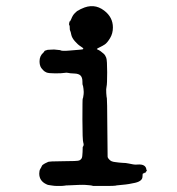

<svg xmlns="http://www.w3.org/2000/svg" viewBox="-20 -593 587 636"><path d="M250 -564Q291 -584 325 -558Q354 -536 354 -502Q354 -482 344.5 -466.5Q335 -451 327.5 -446Q320 -441 311.5 -437Q303 -433 301.5 -431.5Q300 -430 303 -429Q308 -427 313 -423.5Q318 -420 323.5 -415Q329 -410 332 -401.5Q335 -393 335 -353.5Q335 -314 333 -306.5Q331 -299 332 -284.5Q333 -270 334 -267.5Q335 -265 335.5 -172Q336 -79 336.5 -74Q337 -69 342.5 -64Q348 -59 349.5 -59Q351 -59 352.5 -58Q354 -57 362.5 -56Q371 -55 374.5 -54.5Q378 -54 387 -53.5Q396 -53 396.5 -53Q397 -53 405.5 -51.5Q414 -50 421 -48.5Q428 -47 436 -48Q463 -50 465 -31Q466 -29 466.5 -28Q467 -27 466 -27Q465 -27 465 -26Q465 -25 463.5 -24Q462 -23 462.5 -22Q463 -21 462 -21Q458 -21 458 -20Q458 -19 457 -19Q456 -19 454 -18.5Q452 -18 452 -8Q452 9 420 14Q416 15 407.5 16.5Q399 18 397 18Q395 18 387.5 19Q380 20 372.5 20.5Q365 21 362.5 22Q360 23 325 23H289Q283 21 275 20.5Q267 20 262.5 19.5Q258 19 240.5 19.5Q223 20 218.5 20.5Q214 21 206 21Q198 21 194 22Q190 23 174.5 23Q159 23 155.5 22Q152 21 145 20.5Q138 20 133 17Q110 6 110 -18Q110 -28 113.5 -33.5Q117 -39 118.5 -43Q120 -47 128.5 -51.5Q137 -56 138 -56Q141 -59 189 -59Q237 -59 242.5 -61.5Q248 -64 250.5 -68.5Q253 -73 253.5 -89Q254 -105 254 -106Q259 -112 256 -120Q253 -128 253 -197Q253 -266 254 -266.5Q255 -267 255.5 -271Q256 -275 257 -281Q258 -287 256.5 -299Q255 -311 254 -311Q253 -311 253 -323.5Q253 -336 247 -342.5Q241 -349 226 -349.5Q211 -350 206 -351.5Q201 -353 193 -351.5Q185 -350 163 -350Q141 -350 134 -353Q127 -356 123 -360.5Q119 -365 119 -365Q119 -365 116 -369Q111 -377 111 -390Q111 -408 124 -419Q127 -422 127 -423.5Q127 -425 138 -428L159 -429L179 -427Q184 -423 210 -425.5Q236 -428 246 -428.5Q256 -429 256 -431.5Q256 -434 247 -439.5Q238 -445 228 -456.5Q218 -468 216 -478.5Q214 -489 212.5 -491Q211 -493 211 -501Q211 -509 210 -510V-509H209Q208 -518 212 -524V-522Q214 -526 216 -530Q221 -543 228 -549.5Q235 -556 235 -556Q235 -556 237.5 -557.5Q240 -559 240.5 -559Q241 -559 242.5 -560Q244 -561 244.5 -561.5Q245 -562 250 -564Z"/></svg>

Font: Jackwrite
Style: Regular
Weight: 400
Version: Version 1.0d1e1